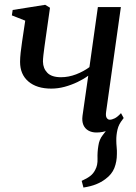

<svg xmlns="http://www.w3.org/2000/svg" viewBox="-20 -554 578 818"><path d="M335.5 245 328 216.5Q350.5 206.5 364.2 196Q378 185.5 386 169Q396.5 150 395.5 122.2Q394.5 94.5 399 67.5Q402.5 40.5 418 21.2Q433.5 2 443.5 -12L503 -45.5Q486 -25.5 480.5 -1.8Q475 22 475.5 45Q475.5 58 477 73Q478.5 88 478 102Q478 134.5 467.2 161.8Q456.5 189 429 209Q411 222.5 389.2 231.2Q367.5 240 335.5 245ZM193 -521 174 -387.5Q172 -374 169.5 -355.5Q167 -337 165 -320Q163 -303 163 -291.5Q163.5 -262.5 181.8 -243.8Q200 -225 240 -225Q272 -225 304 -237.2Q336 -249.5 361 -268L397 -524H495L432 -77Q429.5 -59 434.8 -51.5Q440 -44 447.5 -44Q457 -44 469 -50Q481 -56 495.5 -72L507 -51Q497.5 -38 481 -23.8Q464.5 -9.5 441.8 0.5Q419 10.5 391 10.5Q371 10.5 356.5 2.2Q342 -6 335.2 -21.8Q328.5 -37.5 331.5 -60.5L356 -231.5Q336.5 -217 310.2 -204.5Q284 -192 255.5 -184.2Q227 -176.5 198.5 -176.5Q136.5 -176.5 101 -206.8Q65.5 -237 65.5 -290.5Q65.5 -307 68 -330Q70.5 -353 74 -375.8Q77.5 -398.5 80 -416L87.5 -466L30.5 -488.5L34 -511.5L172.5 -533.5Z"/></svg>

Font: Merriweather 96pt
Style: Italic
Weight: 400
Italic angle: -7.8°
Version: Version 2.101